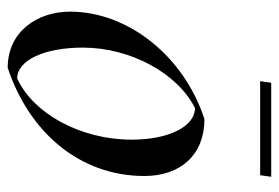

<svg xmlns="http://www.w3.org/2000/svg" viewBox="-130 -562 707 486"><g transform="rotate(90 223.0 -319.5)"><path d="M152 14C315 -40 426 -168 426 -332C426 -424 372 -484 282 -484C122 -432 10 -290 10 -144C10 -60 61 14 152 14ZM179 -10C133 -10 101 -79 101 -176C101 -297 166 -416 254 -460C301 -460 334 -393 334 -300C334 -169 267 -50 179 -10ZM186 -625H424L428 -653H190Z"/></g></svg>

Font: Mazius Display Extra italic
Style: Regular
Weight: 400
Italic angle: -17°
Designer: Alberto Casagrande & Collletttivo
Foundry: Collletttivo
Version: Version 2.000;Glyphs 3.2 (3217)